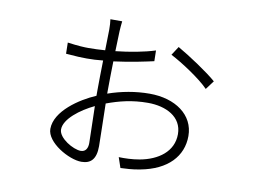

<svg xmlns="http://www.w3.org/2000/svg" viewBox="-73 -721 1145 866"><g transform="rotate(10 500.0 -288.0)"><path d="M337 -8C303 -8 233 -48 233 -88C233 -136 302 -188 365 -218C366 -151 369 -82 369 -49C369 -28 361 -8 337 -8ZM410 -292C410 -333 411 -384 412 -431C490 -441 563 -457 594 -464L593 -513C543 -497 478 -485 413 -478C414 -519 415 -553 416 -570C417 -583 418 -603 420 -616H366C368 -605 369 -585 369 -569C369 -554 368 -517 367 -474C341 -472 316 -471 291 -471C273 -471 245 -472 195 -479L196 -428C246 -424 266 -423 291 -423C315 -423 340 -424 366 -427C365 -379 364 -328 364 -289V-265C291 -234 185 -164 185 -82C185 -20 291 40 348 40C391 40 415 17 415 -43C415 -83 412 -164 411 -238C468 -259 526 -274 599 -274C681 -274 756 -238 756 -158C756 -78 689 -31 606 -16C573 -10 538 -9 511 -10L527 37C547 36 583 35 616 28C740 5 804 -66 804 -158C804 -255 717 -316 599 -316C535 -316 470 -304 410 -283ZM665 -506C716 -480 806 -421 844 -381L874 -421C836 -455 744 -516 691 -546Z"/></g></svg>

Font: Noto Sans JP Light
Style: Regular
Weight: 300
Designer: Ryoko NISHIZUKA (kana & ideographs); Paul D. Hunt (Latin, Greek & Cyrillic); Wenlong ZHANG (bopomofo); Sandoll Communica
Foundry: Adobe Systems Incorporated
Version: Version 1.004;PS 1.004;hotconv 1.0.82;makeotf.lib2.5.63406